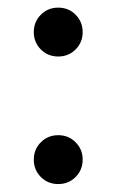

<svg xmlns="http://www.w3.org/2000/svg" viewBox="-20 -459 298 491"><path d="M84.5 -6.3Q66.4 -24.4 66.4 -50.8Q66.4 -77.1 84.5 -95.2Q102.5 -113.3 128.9 -113.3Q155.3 -113.3 173.3 -95.2Q191.4 -77.1 191.4 -50.8Q191.4 -24.4 173.3 -6.3Q155.3 11.7 128.9 11.7Q102.5 11.7 84.5 -6.3ZM84.5 -332.5Q66.4 -350.6 66.4 -377Q66.4 -403.3 84.5 -421.4Q102.5 -439.5 128.9 -439.5Q155.3 -439.5 173.3 -421.4Q191.4 -403.3 191.4 -377Q191.4 -350.6 173.3 -332.5Q155.3 -314.5 128.9 -314.5Q102.5 -314.5 84.5 -332.5Z"/></svg>

Font: Theano Didot
Style: Regular
Weight: 400
Designer: Alexey Kryukov
Version: Version 2.0